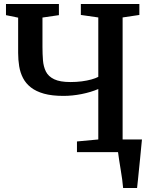

<svg xmlns="http://www.w3.org/2000/svg" viewBox="-20 -763 764 963"><path d="M597.5 180Q596 161 592.8 136.8Q589.5 112.5 585.2 87.2Q581 62 577.5 39.2Q574 16.5 572 0L528.5 -63.5H692Q690 -45 687.8 -20.5Q685.5 4 682.8 31.5Q680 59 677.2 86.5Q674.5 114 672 138.2Q669.5 162.5 667.5 180ZM473 -316.5Q436 -300.5 389.2 -291.2Q342.5 -282 298.5 -282Q240.5 -282 200.5 -293.2Q160.5 -304.5 135 -324.5Q109.5 -344.5 95.5 -371.5Q81.5 -398.5 76.2 -430.8Q71 -463 71 -497.5V-674.5L10 -687V-743H275.5V-687L193 -675V-528Q193 -492.5 195.5 -460.8Q198 -429 210.2 -404.2Q222.5 -379.5 251.8 -365.5Q281 -351.5 333.5 -351.5Q363.5 -351.5 390.2 -355Q417 -358.5 438.5 -364.5Q460 -370.5 473 -377.5V-675.5L385.5 -688V-743H679V-688L595 -675.5V-63.5L679.5 -52.5V0H366V-53.5L473 -63.5Z"/></svg>

Font: Merriweather SemiBold
Style: Regular
Weight: 600
Version: Version 2.100